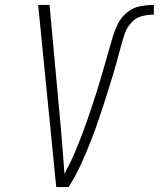

<svg xmlns="http://www.w3.org/2000/svg" viewBox="-20 -755 641 775"><path d="M207 0H257Q271 -22 283.5 -45Q296 -68 306.5 -91Q317 -114 327 -137.5Q337 -161 346.5 -185Q356 -209 364.5 -233Q373 -257 381 -280.5Q389 -304 397 -328.5Q405 -353 412.5 -377Q420 -401 427.5 -425Q435 -449 442 -473Q449 -497 455.5 -521Q462 -545 468.5 -569.5Q475 -594 483 -618Q491 -642 509 -662.5Q527 -683 551.5 -689.5Q576 -696 601 -696V-735Q573 -735 544.5 -729.5Q516 -724 492 -704Q468 -684 455 -657Q442 -630 434 -602.5Q426 -575 418 -547Q410 -519 402 -491.5Q394 -464 386 -436Q378 -408 369 -380.5Q360 -353 351 -325.5Q342 -298 332.5 -270.5Q323 -243 312.5 -215.5Q302 -188 291 -161Q280 -134 267.5 -107Q255 -80 240 -54Q237 -102 233 -149.5Q229 -197 225 -245L180 -735H134Z"/></svg>

Font: Iosevka Sparkle XLtObl
Style: Regular
Weight: 200
Italic angle: -9°
Designer: Belleve Invis
Foundry: Belleve Invis
Version: Version 4.5.0; ttfautohint (v1.8.3)